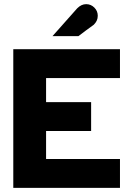

<svg xmlns="http://www.w3.org/2000/svg" viewBox="-20 -905 620 925"><path d="M44 0V-668H558V-529H202V-413H419V-274H202V-139H558V0ZM233 -731Q263 -765 292.5 -798Q322 -831 352 -865Q372 -885 395 -885Q418 -885 434.5 -868.5Q451 -852 451 -829Q451 -816 446 -805.5Q441 -795 432 -786Q413 -773 395 -759Q377 -745 358 -731Z"/></svg>

Font: Atkinson Hyperlegible
Style: Bold
Weight: 700
Designer: Elliott Scott, Megan Eiswerth, Linus Boman, Theodore Petrosky
Foundry: Braille Institute
Version: Version 1.006; ttfautohint (v1.8.3)